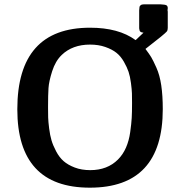

<svg xmlns="http://www.w3.org/2000/svg" viewBox="-20 -845 834 887"><path d="M60 -340Q60 -717 396 -717Q528 -717 606 -660H607L643 -694Q633 -695 628.5 -698.5Q624 -702 623 -714V-797Q624 -809 624.5 -813Q625 -817 630 -821Q635 -825 645 -825H721Q743 -824 749 -820.5Q755 -817 755 -807Q755 -806 754.5 -803Q754 -800 754 -798Q754 -797 754.5 -794.5Q755 -792 755 -791V-716Q755 -705 750.5 -699.5Q746 -694 723 -675L652 -619Q670 -595 678.5 -581Q687 -567 702.5 -532.5Q718 -498 725 -450.5Q732 -403 732 -341Q732 22 395 22Q60 22 60 -340ZM202 -345Q202 -320 202.5 -302Q203 -284 207 -252Q211 -220 218 -196.5Q225 -173 239.5 -145.5Q254 -118 274 -100.5Q294 -83 325.5 -71Q357 -59 397 -59Q476 -59 525 -108Q548 -131 562 -163Q576 -195 581.5 -234.5Q587 -274 588.5 -300Q590 -326 590 -366V-373Q590 -397 589.5 -414Q589 -431 585 -461.5Q581 -492 574 -513Q567 -534 552.5 -559.5Q538 -585 518 -601Q498 -617 466.5 -628Q435 -639 396 -639Q315 -639 265 -591Q236 -563 221 -516Q206 -469 204 -437.5Q202 -406 202 -353Z"/></svg>

Font: CMU Sans Serif
Style: Bold
Weight: 700
Version: Version 0.7.0